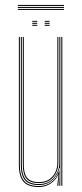

<svg xmlns="http://www.w3.org/2000/svg" viewBox="-20 -749 331 774"><path d="M137 5Q119.8 5 106.4 1.8Q93 -1.5 83.5 -8.4Q74 -15.2 67.9 -25.9Q61.8 -36.5 58.9 -51.5Q56 -66.5 56 -86V-600H60V-86Q60 -62.8 64.4 -46.1Q68.8 -29.5 77.9 -19.1Q87 -8.8 101.8 -3.9Q116.5 1 137 1Q165 1 186.6 -14.6Q208.2 -30.2 217.2 -57.5H219.2L215.5 -6V0H211.2V-4.8L215.5 -44.5H214.5Q205.2 -22.5 183.9 -8.8Q162.5 5 137 5ZM227.2 0V-600H231.2V0ZM137 -11Q119.5 -11 107.1 -15.2Q94.8 -19.5 87 -28.5Q79.2 -37.5 75.6 -51.8Q72 -66 72 -86V-600H76V-86Q76 -60.5 82.2 -44.9Q88.5 -29.2 101.9 -22.1Q115.2 -15 137 -15Q163.8 -15 180.1 -27.1Q196.5 -39.2 203.9 -57Q211.2 -74.8 211.2 -91.2V-600H215.2V-91.2Q215.2 -74.5 207.6 -55.8Q200 -37 182.9 -24Q165.8 -11 137 -11ZM137 -3Q97.8 -3 80.9 -22.2Q64 -41.5 64 -86V-600H68V-86Q68 -43.8 84 -25.4Q100 -7 137 -7Q166.5 -7 184.5 -21Q202.5 -35 210.9 -54.8Q219.2 -74.5 219.2 -91.2V-600H223.2V0H219.2V-10L221.2 -72.2H219.2Q215 -46.2 193 -24.6Q171 -3 137 -3ZM160 -661V-665H180V-661ZM110 -645V-649H130V-645ZM110 -653V-657H130V-653ZM110 -661V-665H130V-661ZM160 -645V-649H180V-645ZM160 -653V-657H180V-653ZM238 -725H52V-729H238ZM238 -709H52V-713H238ZM238 -717H52V-721H238Z"/></svg>

Font: Big Shoulders Inline Display SC Thin
Style: Regular
Weight: 100
Designer: Patric King
Foundry: XO Type Co
Version: Version 2.002